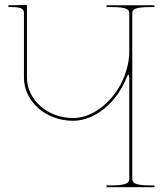

<svg xmlns="http://www.w3.org/2000/svg" viewBox="-20 -782 690 802"><path d="M625 -760H425V-752.5H445C511 -752.5 520 -742 520 -726.5V-569C520 -424 403 -289 285 -289C178.5 -289 92.5 -365 92.5 -459V-761.5L27.5 -760H15V-752.5H27.5C66 -752.5 80 -746 80 -727.5V-457.5C80 -358 172 -277.5 285 -277.5C378.5 -277.5 469 -356.5 508.5 -457.5C512 -466.5 514.5 -470 516.5 -470C519 -470 520 -463 520 -454.5V-35C520 -20.5 513.5 -7.5 445 -7.5H425V0H625V-7.5H607.5C539 -7.5 532.5 -20.5 532.5 -35V-726.5C532.5 -742 541.5 -752.5 607.5 -752.5H625Z"/></svg>

Font: ZnikomitSC
Style: Regular
Weight: 100
Designer: gluk
Foundry: gluk
Version: Version 0.55